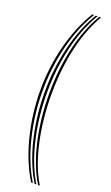

<svg xmlns="http://www.w3.org/2000/svg" viewBox="-189 -837 619 1073"><g transform="rotate(20 120.0 -300.0)"><path d="M158.2 200Q96 98.2 63 -33.6Q30 -165.5 30 -301.8Q30 -439.8 63 -568.5Q96 -697.2 158.2 -800H168.5Q107.8 -698.8 75.5 -570.1Q43.2 -441.5 43.2 -301.8Q43.2 -163.8 75.5 -31.8Q107.8 100.2 168.5 200ZM179 200Q119.2 102 87.9 -30Q56.5 -162 56.5 -301.8Q56.5 -443 87.9 -571.6Q119.2 -700.2 179 -800H189.2Q131 -702 100.4 -573.4Q69.8 -444.8 69.8 -301.8Q69.8 -160.2 100.4 -28.2Q131 103.8 189.2 200ZM199.5 200Q142 105.5 112.5 -26.5Q83 -158.5 83 -301.8Q83 -446.2 112.5 -574.8Q142 -703.2 199.5 -800H210Q153.8 -705 125 -576.4Q96.2 -447.8 96.2 -301.8Q96.2 -156.5 125 -24.6Q153.8 107.2 210 200Z"/></g></svg>

Font: Big Shoulders Inline Display
Style: Regular
Weight: 400
Designer: Patric King
Foundry: XO Type Co
Version: Version 1.000